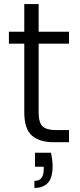

<svg xmlns="http://www.w3.org/2000/svg" viewBox="-20 -703 396 949"><path d="M24 -487V-546H100V-683H171V-546H321V-487H171V-148Q171 -97 190.5 -78.5Q210 -60 257 -60H321V0H246Q175 0 137.5 -33Q100 -66 100 -148V-487ZM232 52Q236 70 238 87.5Q240 105 240 119Q240 177 216 201.5Q192 226 150 226V191Q174 191 185 176.5Q196 162 196 135V121H153V52Z"/></svg>

Font: Poppins Light
Style: Regular
Weight: 300
Designer: Ninad Kale (Devanagari), Jonny Pinhorn (Latin)
Version: Version 5.002